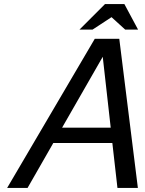

<svg xmlns="http://www.w3.org/2000/svg" viewBox="-20 -920 710 940"><path d="M494 -900H589L656 -775H593L526 -836L433 -775H369ZM15 0 444 -730H474H534H564L655 0H555L530 -220H241L115 0ZM483 -642 284 -295H522Z"/></svg>

Font: Miedinger
Style: Italic
Weight: 400
Italic angle: -13°
Version: Version 001.000